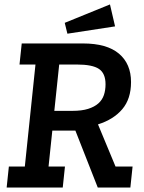

<svg xmlns="http://www.w3.org/2000/svg" viewBox="-20 -846 648 866"><path d="M20 -95H92L140 -555H68L78 -650H354Q462 -650 516.5 -604Q571 -558 571 -476Q571 -400 531.5 -353.5Q492 -307 422 -285L501 -95H578L568 0H421L320 -257H216L199 -95H273L263 0H10ZM307 -346Q349 -346 377.5 -355Q406 -364 423.5 -379.5Q441 -395 448.5 -417Q456 -439 456 -466Q456 -515 426.5 -535Q397 -555 326 -555H247L225 -346ZM284 -694 272 -743 476 -826 499 -727Z"/></svg>

Font: Zilla Slab SemiBold
Style: Regular
Weight: 600
Designer: Typotheque.com
Foundry: Typotheque type foundry
Version: Version 1.0; 2017